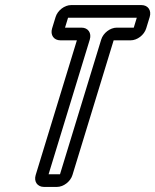

<svg xmlns="http://www.w3.org/2000/svg" viewBox="-20 -712 612 757"><path d="M301.4 -603H236.4L248.3 -642H519.3L507.4 -603H440.4C414.4 -603 386.9 -582 379 -556L216.6 -25H171.6L334 -556C341.9 -582 327.4 -603 301.4 -603ZM265.7 -22 428.1 -553H495.1C521.1 -553 548.5 -574 556.4 -600L570.2 -645C578.1 -671 563.6 -692 537.6 -692H260.6C234.6 -692 207.1 -671 199.2 -645L185.4 -600C177.5 -574 192.1 -553 218.1 -553H283.1L120.7 -22C112.8 4 127.4 25 153.4 25H204.4C230.4 25 257.8 4 265.7 -22Z"/></svg>

Font: DIN Rundschrift
Style: EngKontKu
Weight: 400
Width: 3
Version: Version 1.027